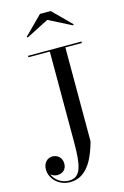

<svg xmlns="http://www.w3.org/2000/svg" viewBox="-147 -1034 727 1127"><g transform="rotate(-15 217.0 -470.0)"><path d="M249 -924.5 387.5 -854 392 -859.5 282 -969.5H217L107 -859.5L111.5 -854ZM85.5 -750V-741H215.5V-190C215.5 -50.5 202 20 130.5 20C81 20 45.5 -10 31 -44.5C42 -34.5 57.5 -29 71 -29C100.5 -29 127.5 -46 127.5 -84C127.5 -125 96 -142.5 71 -142.5C40.5 -142.5 14 -119.5 14 -77.5C14 -27.5 58 30.5 135 30.5C249 30.5 290 -99.5 310 -170V-741H410V-750Z"/></g></svg>

Font: Bodoni* 24
Style: Regular
Weight: 400
Version: Version 2.3